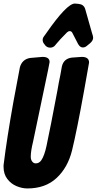

<svg xmlns="http://www.w3.org/2000/svg" viewBox="-49 -1042 544 1080"><path d="M233 -774Q218 -774 207 -785L201 -793Q191 -804 191 -817Q191 -828 198 -837Q205 -846 211 -855Q327 -1022 372 -1022Q376 -1021 384 -1021Q387 -1020 394 -1020Q422 -1017 430 -992L468 -858Q475 -838 475 -830Q475 -814 458 -799Q449 -792 439 -783.5Q429 -775 417 -775Q401 -775 390 -795L359 -855Q354 -867 343 -867Q336 -867 328 -860Q287 -819 265 -792L262 -788Q251 -774 233 -774ZM105 18Q75 18 44 5Q13 -8 -8 -35.5Q-29 -63 -29 -104Q-29 -118 -28 -120Q-11 -259 26 -467L63 -664Q76 -709 121 -716L190 -722Q230 -722 230 -693Q230 -690 221 -646L137 -245Q124 -192 124 -160Q124 -144 132 -133.5Q140 -123 152 -123Q171 -123 183 -140Q201 -166 213 -223L216 -238Q233 -316 274 -533Q281 -576 291 -623L299 -668Q309 -712 355 -718L411 -722Q452 -722 452 -690L424 -532Q383 -305 356 -195Q332 -99 269 -40.5Q206 18 105 18Z"/></svg>

Font: Bangerz
Style: Bold
Weight: 700
Designer: vernon adams
Foundry: Vernon Adams
Version: Version 2.10;February 7, 2025;FontCreator 13.0.0.2683 64-bit